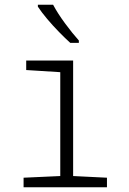

<svg xmlns="http://www.w3.org/2000/svg" viewBox="-20 -786 540 806"><path d="M79 0V-40L233 -47V-483L90 -492V-532H287V-47L429 -40V0ZM275 -606Q254 -625 228 -651.5Q202 -678 178 -706.5Q154 -735 139 -758V-766H203Q222 -730 253 -688Q284 -646 311 -616V-606Z"/></svg>

Font: Noto Sans Mono ExtraCondensed Light
Style: Regular
Weight: 300
Width: 2
Designer: Monotype Design Team
Foundry: Monotype Imaging Inc.
Version: Version 2.014; ttfautohint (v1.8.4.7-5d5b)